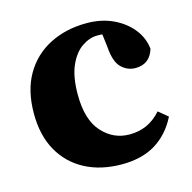

<svg xmlns="http://www.w3.org/2000/svg" viewBox="-82 -581 678 678"><g transform="rotate(-15 256.5 -242.0)"><path d="M284 15Q207 15 149.5 -15.5Q92 -46 60.5 -102.5Q29 -159 29 -238Q29 -322 62.5 -380Q96 -438 155.5 -468.5Q215 -499 291 -499Q345 -499 387.5 -479Q430 -459 456 -426Q482 -393 486 -353Q470 -301 418 -301Q389 -301 367 -322Q345 -343 341 -396L335 -446Q331 -447 326 -447Q321 -447 316 -447Q288 -447 260 -428Q232 -409 214 -368.5Q196 -328 196 -263Q196 -171 237 -125.5Q278 -80 337 -80Q371 -80 399.5 -92.5Q428 -105 453 -133L487 -105Q458 -47 408 -16Q358 15 284 15Z"/></g></svg>

Font: Source Serif 4
Style: Bold
Weight: 700
Designer: Frank Grießhammer
Foundry: Adobe
Version: Version 4.005;hotconv 1.1.0;makeotfexe 2.6.0